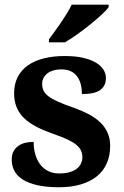

<svg xmlns="http://www.w3.org/2000/svg" viewBox="-20 -786 528 816"><path d="M231 9.8Q176.8 9.8 138.4 1Q100.1 -7.8 75.9 -23.4Q51.8 -39.1 40.8 -60.5Q29.8 -82 29.8 -106.9Q29.8 -131.3 39.3 -146.2Q48.8 -161.1 63.2 -169.4Q77.6 -177.7 93.8 -180.4Q109.9 -183.1 123 -183.1Q123 -151.9 130.9 -127Q138.7 -102.1 152.8 -84.7Q167 -67.4 186.8 -58.1Q206.5 -48.8 231 -48.8Q256.8 -48.8 275.6 -54.2Q294.4 -59.6 306.4 -69.1Q318.4 -78.6 324.2 -91.1Q330.1 -103.5 330.1 -117.2Q330.1 -133.8 324 -146.7Q317.9 -159.7 303.7 -171.1Q289.6 -182.6 265.9 -193.6Q242.2 -204.6 207 -216.8Q166.5 -231 135.5 -246.8Q104.5 -262.7 83.3 -283Q62 -303.2 51 -329.3Q40 -355.5 40 -389.2Q40 -429.2 55.4 -459Q70.8 -488.8 99.1 -508.5Q127.4 -528.3 167 -538.1Q206.5 -547.9 254.9 -547.9Q302.2 -547.9 335.4 -539.8Q368.7 -531.7 389.6 -518.6Q410.6 -505.4 420.4 -488.8Q430.2 -472.2 430.2 -455.1Q430.2 -421.4 406.5 -403.8Q382.8 -386.2 328.1 -386.2Q328.1 -436 305.9 -463.6Q283.7 -491.2 240.2 -491.2Q224.1 -491.2 209.2 -487.3Q194.3 -483.4 183.3 -475.6Q172.4 -467.8 165.8 -456.3Q159.2 -444.8 159.2 -429.2Q159.2 -413.1 165.3 -400.4Q171.4 -387.7 186.8 -376.2Q202.1 -364.7 228.5 -353Q254.9 -341.3 295.9 -327.1Q329.1 -315.4 357.2 -300.5Q385.3 -285.6 405.5 -266.4Q425.8 -247.1 437 -222.4Q448.2 -197.8 448.2 -166Q448.2 -124.5 433.8 -91.8Q419.4 -59.1 391.6 -36.6Q363.8 -14.2 323.2 -2.2Q282.7 9.8 231 9.8ZM188 -619.1Q198.7 -633.3 212.2 -651.9Q225.6 -670.4 239.3 -690.2Q252.9 -710 264.9 -729.7Q276.9 -749.5 284.7 -766.1H441.9V-755.9Q432.6 -742.7 411.1 -722.9Q389.6 -703.1 363 -681.6Q336.4 -660.2 307.9 -639.9Q279.3 -619.6 255.9 -606H188Z"/></svg>

Font: Droid Serif
Style: Bold
Weight: 700
Designer: Monotype Design team
Foundry: Monotype Imaging Inc.
Version: Version 1.03